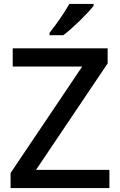

<svg xmlns="http://www.w3.org/2000/svg" viewBox="-20 -961 614 981"><path d="M539 0H34V-77L400 -621H45V-714H530V-637L164 -93H539ZM458 -931Q447 -917 428.5 -897Q410 -877 388 -855.5Q366 -834 343.5 -814Q321 -794 303 -781H233V-793Q248 -812 267 -838Q286 -864 304 -891.5Q322 -919 334 -941H458Z"/></svg>

Font: Noto Sans Vithkuqi Medium
Style: Regular
Weight: 500
Version: Version 1.001